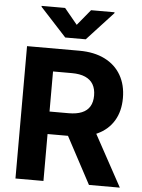

<svg xmlns="http://www.w3.org/2000/svg" viewBox="-62 -1002 780 1051"><g transform="rotate(5 328.0 -477.0)"><path d="M63.2 0V-727.3H350.1Q432.5 -727.3 490.9 -698Q549.4 -668.7 580.1 -615.2Q610.8 -561.8 610.8 -489.7Q610.8 -417.3 579.5 -365.2Q548.3 -313.2 489.2 -285.5Q430 -257.8 346.2 -257.8H154.1V-381.4H321.4Q365.4 -381.4 394.5 -393.5Q423.7 -405.5 438 -429.7Q452.4 -453.8 452.4 -489.7Q452.4 -525.9 438 -550.8Q423.7 -575.6 394.4 -588.6Q365.1 -601.6 320.7 -601.6H217V0ZM456 -331 636.7 0H467L290.1 -331ZM252.5 -953.8 323.9 -867.2 395.2 -953.8H524.1V-948.9L380 -792.6H267.4L123.6 -948.9V-953.8Z"/></g></svg>

Font: InterMG
Style: Bold
Weight: 700
Designer: Rasmus Andersson
Foundry: rsms
Version: Version 3.019;December 26, 2023;FontCreator 15.0.0.2955 64-b